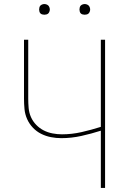

<svg xmlns="http://www.w3.org/2000/svg" viewBox="-20 -932 640 952"><path d="M480 0V-284Q433 -269 383.5 -258Q334 -247 284 -247Q258 -247 232.5 -252Q207 -257 184 -268.5Q161 -280 143 -299Q125 -318 114.5 -341.5Q104 -365 101.5 -391Q99 -417 99 -443V-735H120V-443Q120 -420 122 -396.5Q124 -373 133.5 -351.5Q143 -330 159.5 -313Q176 -296 196.5 -285.5Q217 -275 240.5 -270.5Q264 -266 287 -266Q336 -266 384.5 -277Q433 -288 480 -303V-735H501V0ZM400 -859Q395 -859 389.5 -860.5Q384 -862 380.5 -865.5Q377 -869 375.5 -874.5Q374 -880 374 -885Q374 -890 375.5 -895.5Q377 -901 380.5 -904.5Q384 -908 389.5 -910Q395 -912 400 -912Q405 -912 410.5 -910Q416 -908 419.5 -904.5Q423 -901 425 -895.5Q427 -890 427 -885Q427 -880 425 -874.5Q423 -869 419.5 -865.5Q416 -862 410.5 -860.5Q405 -859 400 -859ZM200 -859Q195 -859 189.5 -860.5Q184 -862 180.5 -865.5Q177 -869 175.5 -874.5Q174 -880 174 -885Q174 -890 175.5 -895.5Q177 -901 180.5 -904.5Q184 -908 189.5 -910Q195 -912 200 -912Q205 -912 210.5 -910Q216 -908 219.5 -904.5Q223 -901 225 -895.5Q227 -890 227 -885Q227 -880 225 -874.5Q223 -869 219.5 -865.5Q216 -862 210.5 -860.5Q205 -859 200 -859Z"/></svg>

Font: Zed Sans Thin Extended
Style: Regular
Weight: 100
Width: 7
Designer: Belleve Invis
Foundry: Belleve Invis
Version: Version 1.0.0; ttfautohint (v1.8.4)